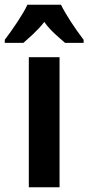

<svg xmlns="http://www.w3.org/2000/svg" viewBox="-61 -786 371 806"><path d="M195 -766H54C37 -728 -11 -658 -41 -619V-606H37C57 -624 96 -656 125 -694C151 -656 189 -627 212 -606H290V-619C252 -669 217 -722 195 -766ZM189 0V-546H60V0Z"/></svg>

Font: Noto Sans Malayalam ExtraCondensed
Style: Bold
Weight: 700
Width: 2
Designer: Jelle Bosma - Monotype Design Team
Foundry: Monotype Imaging Inc.
Version: Version 2.104